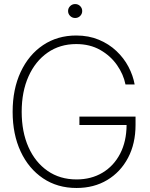

<svg xmlns="http://www.w3.org/2000/svg" viewBox="-20 -912 734 942"><path d="M355.5 10.3Q261.7 10.3 191.2 -37.1Q120.6 -84.5 81.3 -168.7Q42 -252.9 42 -363.3Q42 -474.6 81.5 -559.1Q121.1 -643.6 191.4 -690.7Q261.7 -737.8 354 -737.8Q415.5 -737.8 465.1 -717Q514.6 -696.3 551.3 -661.6Q587.9 -627 610.4 -584.2Q632.8 -541.5 640.6 -497.6H595.7Q585.9 -546.9 554.4 -592.3Q522.9 -637.7 472.2 -666.7Q421.4 -695.8 354 -695.8Q273.9 -695.8 213.6 -653.8Q153.3 -611.8 119.9 -537.1Q86.4 -462.4 86.4 -363.3Q86.4 -265.1 119.6 -190.4Q152.8 -115.7 213.4 -73.7Q273.9 -31.7 355.5 -31.7Q427.7 -31.7 482.9 -64.7Q538.1 -97.7 569.3 -157.7Q600.6 -217.8 601.1 -298.8H369.6V-339.8H645V-299.3Q645 -207.5 608.2 -137.7Q571.3 -67.9 506.1 -28.8Q440.9 10.3 355.5 10.3ZM348.6 -823.7Q334.5 -823.7 324.2 -833.7Q314 -843.8 314 -857.9Q314 -872.1 324.2 -882.1Q334.5 -892.1 348.6 -892.1Q363.3 -892.1 373.3 -882.1Q383.3 -872.1 383.3 -857.9Q383.3 -843.8 373.3 -833.7Q363.3 -823.7 348.6 -823.7Z"/></svg>

Font: Inter Display Extra Light
Style: Regular
Weight: 200
Designer: Rasmus Andersson
Foundry: rsms
Version: Version 4.000;git-4fc901f